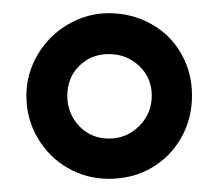

<svg xmlns="http://www.w3.org/2000/svg" viewBox="-20 -787 331 291"><path d="M145 -516Q181 -516 209.5 -532.5Q238 -549 254.5 -578Q271 -607 271 -642Q271 -677 255 -705Q239 -734 209.5 -750.5Q180 -767 145 -767Q112 -767 83 -750Q54 -733 37 -704Q20 -675 20 -642Q20 -607 37 -578Q54 -549 82.5 -532.5Q111 -516 145 -516ZM145 -577Q118 -577 100 -596Q82 -615 82 -642Q82 -669 100 -687Q118 -705 145 -705Q172 -705 191 -687Q210 -669 210 -642Q210 -615 191 -596Q172 -577 145 -577Z"/></svg>

Font: WD-XL Lubrifont TC
Style: Regular
Weight: 400
Designer: [WD-XL Lubrifont] Copyright 2020-2022 (c) NightFurySL2001, Skr-ZERO; [ZCOOL QingKe HuangYou] Copyright 2018-2022 (c) The
Version: Version 2.001;hotconv 1.1.1;makeotfexe 2.6.0